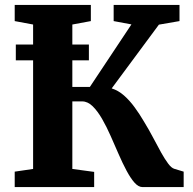

<svg xmlns="http://www.w3.org/2000/svg" viewBox="-20 -763 788 783"><path d="M40 0V-63L115 -74V-663L40 -677V-743H350.5V-677L275 -663V-408.5H346.5L516 -663.5L443.5 -677V-743H712V-677L628 -662.5L435.5 -402.5Q462.5 -394 485.8 -373.5Q509 -353 529.2 -325.2Q549.5 -297.5 567 -267.5Q587.5 -234 604.8 -201Q622 -168 637.2 -140.8Q652.5 -113.5 665.8 -95.8Q679 -78 691 -74.5L729 -63V0H561.5Q544.5 0 528.2 -18.5Q512 -37 495.8 -67.5Q479.5 -98 463.5 -135Q447.5 -172 431.5 -208Q415 -245.5 396.5 -277.8Q378 -310 357.8 -329.8Q337.5 -349.5 315 -349.5H275V-74L364 -62V0ZM342.5 -581.5V-517H44.5V-581.5Z"/></svg>

Font: Merriweather 20pt ExtraBold
Style: Regular
Weight: 800
Version: Version 2.100